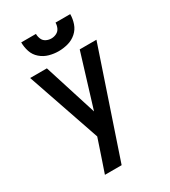

<svg xmlns="http://www.w3.org/2000/svg" viewBox="-226 -1057 1028 1164"><g transform="rotate(-30 288.0 -474.5)"><path d="M155 0H272L520 -735H403L290 -366L173 -735H56L231 -225L210 -162Q196 -121 182.5 -80.5Q169 -40 155 0ZM288 -789Q321 -789 354 -798Q387 -807 412.5 -829.5Q438 -852 449 -884Q460 -916 460 -949H357Q357 -930 349 -912.5Q341 -895 324 -886.5Q307 -878 288 -878Q269 -878 252 -886.5Q235 -895 227.5 -912.5Q220 -930 220 -949H117Q117 -916 127.5 -884Q138 -852 164 -829.5Q190 -807 222.5 -798Q255 -789 288 -789Z"/></g></svg>

Font: Iosevka Sparkle Semibold
Style: Regular
Weight: 600
Designer: Belleve Invis
Foundry: Belleve Invis
Version: Version 4.5.0; ttfautohint (v1.8.3)